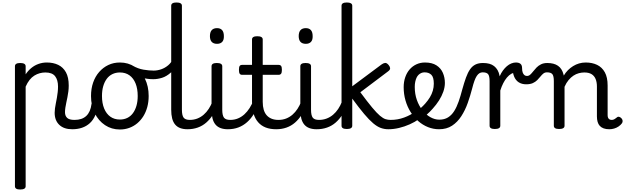

<svg xmlns="http://www.w3.org/2000/svg" viewBox="-20 -1021 5021 1542"><path d="M142 501Q121 501 110.5 494.5Q100 488 100 475V-489Q100 -502 110.5 -508.5Q121 -515 142 -515Q164 -515 175 -508.5Q186 -502 186 -489V-424Q205 -453 231 -474.5Q257 -496 289 -507.5Q321 -519 356 -519Q408 -519 447.5 -500Q487 -481 509.5 -440.5Q532 -400 532 -334Q532 -310 529 -286.5Q526 -263 521.5 -240.5Q517 -218 512.5 -197Q508 -176 505 -156.5Q502 -137 502 -120Q502 -91 519 -74.5Q536 -58 579 -58Q593 -58 599.5 -46.5Q606 -35 604.5 -20.5Q603 -6 592 5.5Q581 17 560 17Q493 17 456 -18.5Q419 -54 419 -115Q419 -131 421.5 -150.5Q424 -170 428.5 -191.5Q433 -213 437 -236Q441 -259 443.5 -281.5Q446 -304 446 -326Q446 -379 422.5 -409Q399 -439 344 -439Q322 -439 299.5 -433Q277 -427 256 -414Q235 -401 217.5 -379Q200 -357 186 -325V475Q186 488 175 494.5Q164 501 142 501Z M560 17Q546 17 539.5 5.5Q533 -6 534.5 -20.5Q536 -35 547 -46.5Q558 -58 579 -58Q609 -58 632.5 -66Q656 -74 673 -90Q690 -106 700.5 -130Q711 -154 715 -186Q717 -201 730 -205.5Q743 -210 755.5 -205.5Q768 -201 766 -186Q762 -133 745 -94.5Q728 -56 701 -31.5Q674 -7 638.5 5Q603 17 560 17Z M943 19Q876 19 823.5 -16Q771 -51 741 -111.5Q711 -172 711 -250Q711 -309 728 -358Q745 -407 776.5 -443Q808 -479 850 -499Q892 -519 943 -519Q1010 -519 1062 -484.5Q1114 -450 1144 -389Q1174 -328 1174 -250Q1174 -203 1163 -162Q1152 -121 1131.5 -88Q1111 -55 1082.5 -31Q1054 -7 1018.5 6Q983 19 943 19ZM943 -61Q976 -61 1002.5 -74Q1029 -87 1047.5 -112Q1066 -137 1076 -172Q1086 -207 1086 -250Q1086 -308 1069 -350.5Q1052 -393 1020 -416Q988 -439 943 -439Q910 -439 883 -426Q856 -413 837.5 -388Q819 -363 809 -328.5Q799 -294 799 -250Q799 -192 816.5 -149.5Q834 -107 866 -84Q898 -61 943 -61Z M1211 -385Q1168 -385 1124 -395.5Q1080 -406 1017 -440Q1004 -447 1002.5 -458.5Q1001 -470 1007 -480Q1013 -490 1023.5 -495Q1034 -500 1045 -494Q1088 -469 1132.5 -461.5Q1177 -454 1214 -454Q1244 -454 1274.5 -464.5Q1305 -475 1330.5 -496.5Q1356 -518 1371 -551Q1378 -566 1393 -565.5Q1408 -565 1418 -555Q1428 -545 1420 -529Q1388 -470 1352.5 -438.5Q1317 -407 1281 -396Q1245 -385 1211 -385Z M1486 17Q1452 17 1427 7.5Q1402 -2 1386 -21.5Q1370 -41 1362.5 -70.5Q1355 -100 1355 -140V-975Q1355 -988 1365.5 -994.5Q1376 -1001 1397 -1001Q1419 -1001 1430 -994.5Q1441 -988 1441 -975V-140Q1441 -95 1454.5 -76.5Q1468 -58 1505 -58Q1519 -58 1526 -46.5Q1533 -35 1531.5 -20.5Q1530 -6 1519 5.5Q1508 17 1486 17Z M1485 17Q1471 17 1464.5 5.5Q1458 -6 1459.5 -20.5Q1461 -35 1472 -46.5Q1483 -58 1504 -58Q1537 -58 1565 -69Q1593 -80 1616 -100Q1639 -120 1656.5 -147Q1674 -174 1686 -205Q1692 -220 1703.5 -218.5Q1715 -217 1723.5 -207Q1732 -197 1729 -186Q1714 -138 1690.5 -100.5Q1667 -63 1636.5 -36.5Q1606 -10 1568 3.5Q1530 17 1485 17Z M1810 17Q1776 17 1751 7.5Q1726 -2 1710 -21.5Q1694 -41 1686.5 -70.5Q1679 -100 1679 -140V-489Q1679 -502 1689.5 -508.5Q1700 -515 1721 -515Q1743 -515 1754 -508.5Q1765 -502 1765 -489V-140Q1765 -95 1778.5 -76.5Q1792 -58 1829 -58Q1843 -58 1850 -46.5Q1857 -35 1855.5 -20.5Q1854 -6 1843 5.5Q1832 17 1810 17ZM1723 -669Q1695 -669 1680.5 -684.5Q1666 -700 1666 -731Q1666 -763 1680.5 -779Q1695 -795 1723 -795Q1750 -795 1764 -779Q1778 -763 1778 -731Q1779 -700 1764.5 -684.5Q1750 -669 1723 -669Z M1810 17Q1796 17 1789.5 5.5Q1783 -6 1784.5 -20.5Q1786 -35 1797 -46.5Q1808 -58 1829 -58Q1863 -58 1891.5 -70Q1920 -82 1943 -103Q1966 -124 1984.5 -153Q2003 -182 2016 -216Q2022 -231 2034 -229.5Q2046 -228 2054.5 -219Q2063 -210 2060 -199Q2044 -148 2020 -108Q1996 -68 1964.5 -40Q1933 -12 1894.5 2.5Q1856 17 1810 17Z M2198 17Q2150 17 2114 3Q2078 -11 2053.5 -39Q2029 -67 2016.5 -108Q2004 -149 2004 -203V-420H1926Q1911 -420 1905 -429Q1899 -438 1899 -460Q1899 -483 1905 -491.5Q1911 -500 1926 -500H2004V-704Q2004 -717 2014.5 -723.5Q2025 -730 2046 -730Q2068 -730 2079 -723.5Q2090 -717 2090 -704V-500H2216Q2231 -500 2237.5 -491.5Q2244 -483 2244 -460Q2244 -438 2237.5 -429Q2231 -420 2216 -420H2090V-203Q2090 -167 2098 -140Q2106 -113 2122 -95Q2138 -77 2161.5 -67.5Q2185 -58 2216 -58Q2230 -58 2237 -46.5Q2244 -35 2242.5 -20.5Q2241 -6 2230 5.5Q2219 17 2198 17Z M2198 17Q2184 17 2177.5 5.5Q2171 -6 2172.5 -20.5Q2174 -35 2185 -46.5Q2196 -58 2217 -58Q2250 -58 2278 -69Q2306 -80 2329 -100Q2352 -120 2369.5 -147Q2387 -174 2399 -205Q2405 -220 2416.5 -218.5Q2428 -217 2436.5 -207Q2445 -197 2442 -186Q2427 -138 2403.5 -100.5Q2380 -63 2349.5 -36.5Q2319 -10 2281 3.5Q2243 17 2198 17Z M2523 17Q2489 17 2464 7.5Q2439 -2 2423 -21.5Q2407 -41 2399.5 -70.5Q2392 -100 2392 -140V-489Q2392 -502 2402.5 -508.5Q2413 -515 2434 -515Q2456 -515 2467 -508.5Q2478 -502 2478 -489V-140Q2478 -95 2491.5 -76.5Q2505 -58 2542 -58Q2556 -58 2563 -46.5Q2570 -35 2568.5 -20.5Q2567 -6 2556 5.5Q2545 17 2523 17ZM2436 -669Q2408 -669 2393.5 -684.5Q2379 -700 2379 -731Q2379 -763 2393.5 -779Q2408 -795 2436 -795Q2463 -795 2477 -779Q2491 -763 2491 -731Q2492 -700 2477.5 -684.5Q2463 -669 2436 -669Z M2523 17Q2509 17 2502.5 5.5Q2496 -6 2497.5 -20.5Q2499 -35 2510 -46.5Q2521 -58 2542 -58Q2575 -58 2603.5 -69Q2632 -80 2655 -99.5Q2678 -119 2696 -146Q2714 -173 2726 -204Q2732 -219 2743 -217.5Q2754 -216 2762.5 -206.5Q2771 -197 2768 -186Q2753 -138 2729.5 -100.5Q2706 -63 2675.5 -36.5Q2645 -10 2606.5 3.5Q2568 17 2523 17Z M3099 17Q3067 17 3038 6.5Q3009 -4 2977 -31Q2945 -58 2904.5 -106Q2864 -154 2809 -229V-11Q2809 2 2798 8.5Q2787 15 2766 15Q2744 15 2733.5 8.5Q2723 2 2723 -11V-975Q2723 -988 2733.5 -994.5Q2744 -1001 2766 -1001Q2787 -1001 2798 -994.5Q2809 -988 2809 -975V-328L3044 -503Q3059 -514 3072.5 -515.5Q3086 -517 3101 -499Q3111 -488 3113 -474.5Q3115 -461 3097 -448L2874 -280Q2931 -203 2968.5 -158Q3006 -113 3031.5 -91.5Q3057 -70 3076.5 -64Q3096 -58 3117 -58Q3131 -58 3137 -46.5Q3143 -35 3140.5 -20.5Q3138 -6 3128 5.5Q3118 17 3099 17Z M3099 17Q3080 17 3073.5 5.5Q3067 -6 3071 -20.5Q3075 -35 3087 -46.5Q3099 -58 3118 -58Q3174 -58 3225.5 -77Q3277 -96 3314 -124Q3328 -133 3338 -128Q3348 -123 3353 -110.5Q3358 -98 3356.5 -84.5Q3355 -71 3344 -64Q3312 -41 3270.5 -22.5Q3229 -4 3185 6.5Q3141 17 3099 17Z M3318 -121Q3340 -136 3359.5 -153.5Q3379 -171 3395 -189Q3417 -214 3432.5 -239.5Q3448 -265 3456 -292.5Q3464 -320 3464 -349Q3464 -401 3444 -420.5Q3424 -440 3390 -440Q3376 -440 3369.5 -452Q3363 -464 3363.5 -479.5Q3364 -495 3371.5 -507Q3379 -519 3393 -519Q3450 -519 3485.5 -496Q3521 -473 3537 -435.5Q3553 -398 3553 -355Q3553 -321 3540.5 -285Q3528 -249 3506 -214.5Q3484 -180 3455 -148Q3434 -124 3410 -103Q3386 -82 3360 -64Z M3506 17Q3460 17 3417.5 0Q3375 -17 3339.5 -48Q3304 -79 3277.5 -121.5Q3251 -164 3236.5 -214.5Q3222 -265 3222 -321Q3222 -364 3234.5 -400.5Q3247 -437 3270 -463.5Q3293 -490 3324.5 -504.5Q3356 -519 3393 -519Q3407 -519 3413.5 -507Q3420 -495 3419.5 -479.5Q3419 -464 3411 -452Q3403 -440 3389 -440Q3376 -440 3364 -435Q3352 -430 3342 -420.5Q3332 -411 3325.5 -397Q3319 -383 3315 -364.5Q3311 -346 3311 -323Q3311 -266 3328 -218Q3345 -170 3373.5 -134.5Q3402 -99 3437 -79.5Q3472 -60 3508 -60Q3549 -60 3578 -78Q3607 -96 3627.5 -128.5Q3648 -161 3663.5 -205.5Q3679 -250 3693 -304Q3708 -358 3722.5 -398Q3737 -438 3755 -464Q3773 -490 3798 -502.5Q3823 -515 3859 -515Q3873 -515 3879.5 -503.5Q3886 -492 3885.5 -477.5Q3885 -463 3877.5 -451.5Q3870 -440 3856 -440Q3842 -440 3830.5 -433Q3819 -426 3809 -411Q3799 -396 3790 -371Q3781 -346 3772 -310Q3757 -252 3736.5 -194Q3716 -136 3685 -88Q3654 -40 3610.5 -11.5Q3567 17 3506 17Z M3954 15Q3933 15 3922.5 8.5Q3912 2 3912 -11V-369Q3912 -411 3900 -425.5Q3888 -440 3857 -440Q3842 -440 3835 -451.5Q3828 -463 3828 -477.5Q3828 -492 3836 -503.5Q3844 -515 3859 -515Q3888 -515 3910 -509Q3932 -503 3948.5 -490Q3965 -477 3976 -458Q3987 -439 3992 -413L3993 -408Q4004 -434 4019 -454.5Q4034 -475 4051 -489.5Q4068 -504 4086.5 -511.5Q4105 -519 4123 -519Q4142 -519 4151.5 -507Q4161 -495 4161 -479Q4161 -463 4151.5 -451Q4142 -439 4123 -439Q4105 -439 4086.5 -428.5Q4068 -418 4051.5 -398.5Q4035 -379 4021.5 -352.5Q4008 -326 3998 -294V-11Q3998 2 3987 8.5Q3976 15 3954 15Z M4206 -344Q4171 -344 4146 -360Q4121 -376 4108.5 -407.5Q4096 -439 4096 -484L4123 -519Q4147 -519 4160 -508.5Q4173 -498 4173 -473Q4173 -452 4178 -438.5Q4183 -425 4191.5 -418Q4200 -411 4212 -411Q4227 -411 4238.5 -421.5Q4250 -432 4262 -447.5Q4274 -463 4289 -478.5Q4304 -494 4325 -504.5Q4346 -515 4376 -515Q4395 -515 4404 -503.5Q4413 -492 4412 -477.5Q4411 -463 4401.5 -451.5Q4392 -440 4373 -440Q4356 -440 4344 -430.5Q4332 -421 4320.5 -406.5Q4309 -392 4294.5 -377.5Q4280 -363 4259 -353.5Q4238 -344 4206 -344Z M4470 15Q4449 15 4438.5 8.5Q4428 2 4428 -11V-369Q4428 -411 4416 -425.5Q4404 -440 4373 -440Q4358 -440 4351 -451.5Q4344 -463 4344 -477.5Q4344 -492 4352 -503.5Q4360 -515 4375 -515Q4402 -515 4423.5 -509.5Q4445 -504 4461.5 -492.5Q4478 -481 4489 -463.5Q4500 -446 4506 -422L4508 -414Q4522 -438 4541 -457Q4560 -476 4582.5 -490Q4605 -504 4630.5 -511.5Q4656 -519 4684 -519Q4736 -519 4775.5 -500Q4815 -481 4837.5 -440.5Q4860 -400 4860 -334V-96Q4860 -83 4864 -74.5Q4868 -66 4875.5 -62Q4883 -58 4892 -58Q4901 -58 4908.5 -61Q4916 -64 4923 -69.5Q4930 -75 4937 -80Q4945 -86 4955 -82Q4965 -78 4972 -70Q4980 -60 4980.5 -50Q4981 -40 4975 -31Q4964 -16 4947.5 -5Q4931 6 4912 11.5Q4893 17 4873 17Q4847 17 4828 10Q4809 3 4797 -10Q4785 -23 4779.5 -42.5Q4774 -62 4774 -86V-326Q4774 -361 4763.5 -386.5Q4753 -412 4731 -425.5Q4709 -439 4672 -439Q4651 -439 4628.5 -433Q4606 -427 4585.5 -413.5Q4565 -400 4546.5 -378Q4528 -356 4514 -324V-11Q4514 2 4503 8.5Q4492 15 4470 15Z"/></svg>

Font: Playwrite PL
Style: Regular
Weight: 400
Designer: Veronika Burian, José Scaglione
Foundry: TypeTogether
Version: Version 1.002